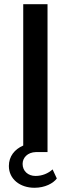

<svg xmlns="http://www.w3.org/2000/svg" viewBox="-20 -720 335 909"><path d="M90 -700V-31C49 -13 22 20 22 66C22 128 75 169 143 169C193 169 232 148 249 125L229 82C208 101 180 113 148 113C113 113 87 90 87 56C87 27 110 1 150 0H205V-700Z"/></svg>

Font: Gully Medium
Style: Regular
Weight: 500
Designer: jaikishan Patel
Foundry: MagicType
Version: Version 1.000;Glyphs 3.2 (3242)